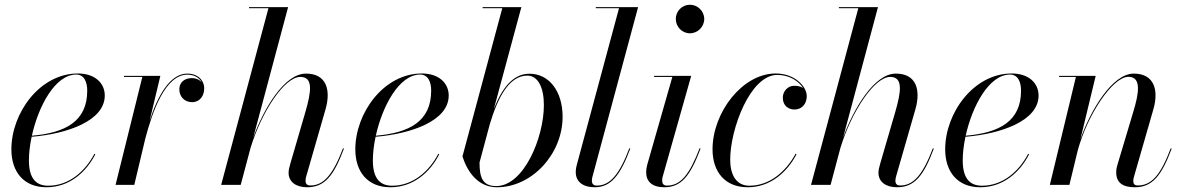

<svg xmlns="http://www.w3.org/2000/svg" viewBox="-20 -780 5000 810"><path d="M102 -103C102 -133.5 106 -168 113.5 -203C262 -215 422 -269.5 422 -377C422 -429.5 380.5 -470 308.5 -470C148 -470 28 -303.5 28 -150C28 -55 80 10 176 10C272.5 10 343 -53 382 -129L378 -131C339 -56.5 270.5 3.5 183.5 3.5C137 3.5 102 -21.5 102 -103ZM301.5 -465.5C337 -465.5 348 -431 348 -397.5C348 -269.5 258 -219.5 114.5 -207.5C142 -332.5 213 -465.5 301.5 -465.5Z M580.5 -455.5 467.5 0H546.5L593 -195.5C623.5 -311.5 678 -465 770.5 -465C800 -465 820.5 -452 830.5 -433.5C821 -444 806.5 -450.5 790 -450.5C756 -450.5 736.5 -430.5 736.5 -403.5C736.5 -372.5 758 -349 790.5 -349C823 -349 841.5 -375.5 841.5 -407C841.5 -441 815 -469.5 770 -469.5C695 -469.5 643.5 -370.5 611 -269.5L656.5 -460H503V-455.5Z M1268.5 -308 1205.5 -92C1200.5 -75.5 1197.5 -61.5 1197.5 -51C1197.5 -13 1228.5 10 1275.5 10C1349.5 10 1388 -38 1431 -153L1427 -154.5C1384.5 -42.5 1345 2.5 1289.5 2.5C1276.5 2.5 1269 -3.5 1269 -17.5C1269 -22.5 1270 -29.5 1271.5 -34.5L1353.5 -319.5C1376.5 -400.5 1357.5 -469.5 1271 -469.5C1180 -469.5 1093.5 -323.5 1048.5 -200L1195.5 -750H1030.5V-745.5H1112.5L913 0H995.5L1037 -156C1084 -310 1180.5 -455.5 1247 -455.5C1302 -455.5 1293.5 -394.5 1268.5 -308Z M1553 -103C1553 -133.5 1557 -168 1564.5 -203C1713 -215 1873 -269.5 1873 -377C1873 -429.5 1831.5 -470 1759.5 -470C1599 -470 1479 -303.5 1479 -150C1479 -55 1531 10 1627 10C1723.5 10 1794 -53 1833 -129L1829 -131C1790 -56.5 1721.5 3.5 1634.5 3.5C1588 3.5 1553 -21.5 1553 -103ZM1752.5 -465.5C1788 -465.5 1799 -431 1799 -397.5C1799 -269.5 1709 -219.5 1565.5 -207.5C1593 -332.5 1664 -465.5 1752.5 -465.5Z M2099 -745.5 1931 -120C1951 -57 1995.5 10 2076.5 10C2225.5 10 2353.5 -131.5 2353.5 -287.5C2353.5 -395.5 2296 -469 2214 -469C2147 -469 2100 -413.5 2063.5 -320.5L2179.5 -750H2016V-745.5ZM2003 -94.5 2046.5 -256.5C2078 -362 2125.5 -461 2204.5 -461C2249.5 -461 2274.5 -411 2274.5 -337C2274.5 -198 2189 5 2073.5 5C2015 5 2003 -32.5 2003 -94.5Z M2639 -153 2635 -154.5C2592.5 -42.5 2553 3 2497.5 3C2483 3 2477 -5.5 2477 -17C2477 -21 2477.5 -27.5 2479 -33L2672 -750H2493.5V-745.5H2591.5L2413.5 -85C2411 -76 2409 -66.5 2409 -53C2409 -15.5 2437 10 2489 10C2556 10 2596 -38 2639 -153Z M2831 -700C2831 -667 2857.5 -639.5 2890.5 -639.5C2923.5 -639.5 2951 -667 2951 -700C2951 -733 2923.5 -760 2890.5 -760C2857.5 -760 2831 -733 2831 -700ZM2935.5 -153 2931.5 -154.5C2888 -42 2851 3 2793.5 3C2778.5 3 2773.5 -6.5 2773.5 -18C2773.5 -22.5 2774 -28.5 2775.5 -34L2896 -460H2739.5V-455.5H2816.5L2710.5 -85C2707.5 -74 2706 -63 2706 -53C2706 -15 2730.5 10 2782.5 10C2854.5 10 2892 -38 2935.5 -153Z M3340.5 -129.5 3336.5 -131.5C3296.5 -57.5 3228 3.5 3141.5 3.5C3085.5 3.5 3060.5 -43 3060.5 -106.5C3060.5 -235.5 3145 -464 3259 -464C3310.5 -464 3350 -437.5 3368 -408.5C3358 -416 3344 -418 3329.5 -418C3304 -418 3282.5 -395.5 3282.5 -368C3282.5 -333 3307 -318 3332 -318C3361 -318 3383.5 -339.5 3383.5 -375C3383.5 -414 3334.5 -470 3252.5 -470C3111.5 -470 2986 -305 2986 -150C2986 -55 3038.5 10 3134.5 10C3230.5 10 3301 -54 3340.5 -129.5Z M3757 -308 3694 -92C3689 -75.5 3686 -61.5 3686 -51C3686 -13 3717 10 3764 10C3838 10 3876.5 -38 3919.5 -153L3915.5 -154.5C3873 -42.5 3833.5 2.5 3778 2.5C3765 2.5 3757.5 -3.5 3757.5 -17.5C3757.5 -22.5 3758.5 -29.5 3760 -34.5L3842 -319.5C3865 -400.5 3846 -469.5 3759.5 -469.5C3668.5 -469.5 3582 -323.5 3537 -200L3684 -750H3519V-745.5H3601L3401.5 0H3484L3525.5 -156C3572.5 -310 3669 -455.5 3735.5 -455.5C3790.5 -455.5 3782 -394.5 3757 -308Z M4041.5 -103C4041.5 -133.5 4045.5 -168 4053 -203C4201.5 -215 4361.5 -269.5 4361.5 -377C4361.5 -429.5 4320 -470 4248 -470C4087.5 -470 3967.5 -303.5 3967.5 -150C3967.5 -55 4019.5 10 4115.5 10C4212 10 4282.5 -53 4321.5 -129L4317.5 -131C4278.5 -56.5 4210 3.5 4123 3.5C4076.5 3.5 4041.5 -21.5 4041.5 -103ZM4241 -465.5C4276.5 -465.5 4287.5 -431 4287.5 -397.5C4287.5 -269.5 4197.5 -219.5 4054 -207.5C4081.5 -332.5 4152.5 -465.5 4241 -465.5Z M4519 -455.5 4409 0H4491.5L4527 -146.5C4568 -296.5 4674 -456 4740.5 -456C4797 -456 4784.5 -385.5 4761 -308L4695 -87.5C4692 -78.5 4689 -67 4689 -53C4689 -10 4715.5 10 4767.5 10C4841 10 4880 -38 4923 -153L4919 -154.5C4877 -42.5 4838 2.5 4780 2.5C4765 2.5 4761 -6 4761 -16.5C4761 -21.5 4762 -28.5 4764 -34.5L4846 -319.5C4869 -400 4849.5 -469.5 4763 -469.5C4672.5 -469.5 4581 -315.5 4538 -192.5L4602.5 -460H4448V-455.5Z"/></svg>

Font: Bodoni* 36pt
Style: Italic
Weight: 400
Italic angle: -13°
Version: Version 2.3